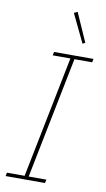

<svg xmlns="http://www.w3.org/2000/svg" viewBox="-101 -978 564 1026"><g transform="rotate(10 180.5 -465.5)"><path d="M7 0 11 -19H107L239 -679H143L147 -698H361L357 -679H261L129 -19H225L221 0ZM215 -922 234 -931 303 -775 289 -768Z"/></g></svg>

Font: IBM Plex Sans Cond Thin
Style: Italic
Weight: 100
Width: 3
Italic angle: -11°
Designer: Mike Abbink, Paul van der Laan, Pieter van Rosmalen
Foundry: Bold Monday
Version: Version 1.3